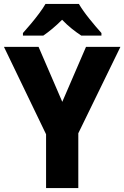

<svg xmlns="http://www.w3.org/2000/svg" viewBox="-20 -951 629 971"><path d="M295 -436 415 -714H589L376 -277V0H213V-272L0 -714H175ZM379 -931Q399 -897 432 -856Q465 -815 493 -784V-771H391Q368 -786 343 -806Q318 -826 294 -851Q269 -826 245 -806Q221 -786 199 -771H96V-784Q113 -803 135 -829Q157 -855 177.5 -882.5Q198 -910 210 -931Z"/></svg>

Font: Noto Sans Gujarati SemiCondensed ExtraBold
Style: Regular
Weight: 800
Width: 4
Designer: Jelle Bosma - Monotype Design Team, Universal Thirst
Foundry: Monotype Imaging Inc.
Version: Version 2.106; ttfautohint (v1.8.4.7-5d5b)